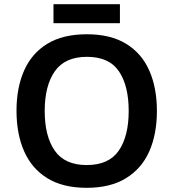

<svg xmlns="http://www.w3.org/2000/svg" viewBox="-20 -889 830 919"><path d="M731 -358Q731 -247 694.5 -164.5Q658 -82 583 -36Q508 10 395 10Q281 10 206.5 -36Q132 -82 95.5 -165Q59 -248 59 -359Q59 -469 95.5 -551.5Q132 -634 206.5 -679.5Q281 -725 396 -725Q509 -725 583.5 -679.5Q658 -634 694.5 -551.5Q731 -469 731 -358ZM194 -358Q194 -237 242 -168Q290 -99 395 -99Q501 -99 548.5 -168Q596 -237 596 -358Q596 -479 549 -548Q502 -617 396 -617Q291 -617 242.5 -548Q194 -479 194 -358ZM554 -869V-778H236V-869Z"/></svg>

Font: Noto Sans Tamil SemiBold
Style: Regular
Weight: 600
Designer: Jelle Bosma - Monotype Design Team
Foundry: Monotype Imaging Inc.
Version: Version 2.004; ttfautohint (v1.8.4.7-5d5b)